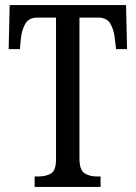

<svg xmlns="http://www.w3.org/2000/svg" viewBox="-20 -734 534 754"><path d="M116 0V-41H131Q160 -41 180 -52.5Q200 -64 200 -108V-665H127Q93 -665 79 -640Q65 -615 62 -582L58 -541H14L18 -714H475L479 -541H436L431 -582Q428 -615 414 -640Q400 -665 365 -665H292V-113Q292 -66 312 -53.5Q332 -41 360 -41H375V0Z"/></svg>

Font: Noto Serif Lao ExtraCondensed
Style: Regular
Weight: 400
Width: 2
Designer: Monotype Design Team
Foundry: Monotype Imaging Inc.
Version: Version 2.003; ttfautohint (v1.8.4.7-5d5b)